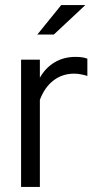

<svg xmlns="http://www.w3.org/2000/svg" viewBox="-20 -736 386 756"><path d="M63 0V-501H137V-430Q159 -469 195 -490.5Q231 -512 277 -512Q291 -512 302 -510.5Q313 -509 324 -505V-437Q311 -441 298 -443.5Q285 -446 272 -446Q226 -446 191 -419.5Q156 -393 137 -343V0ZM221 -716H316L192 -600H127Z"/></svg>

Font: Red Hat Display
Style: Regular
Weight: 400
Designer: Pentagram / MCKL
Foundry: Pentagram / MCKL
Version: Version 1.003; Red Hat Display